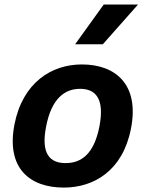

<svg xmlns="http://www.w3.org/2000/svg" viewBox="-20 -838 660 870"><path d="M573.5 -255.5C612.5 -455 504 -546 351 -546C214.5 -546 83 -465 45.5 -274C7 -74.5 116 12 269 12C405.5 12 536.5 -64.5 573.5 -255.5ZM430.5 -265C405.5 -138 347 -99 277.5 -99C208 -99 164 -138 189 -265C213.5 -392 273.5 -435.5 343 -435.5C412.5 -435.5 455 -392 430.5 -265ZM320.5 -637.5 450 -817.5H605.5L446 -637.5Z"/></svg>

Font: Monaspace Neon
Style: Bold Italic
Weight: 700
Italic angle: -11°
Designer: Riley Cran & the Lettermatic Team
Foundry: Lettermatic
Version: Version 1.200 (Monaspace Neon)